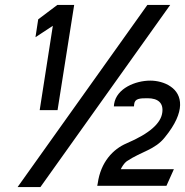

<svg xmlns="http://www.w3.org/2000/svg" viewBox="-20 -744 746 774"><path d="M123 -594 193 -640 140 -300H212L279 -724H211L134 -666ZM51 10H143L666 -724H574ZM372 5H651L681 -62H467C471 -71 481 -87 491 -94C551 -134 605 -140 645 -191C730 -295 715 -363 668 -395C644 -412 612 -419 586 -419C526 -419 450 -388 440 -325L439 -315H520L521 -325C524 -347 544 -348 575 -348C618 -348 640 -328 634 -289C628 -248 586 -207 490 -166C436 -143 386 -91 374 -5Z"/></svg>

Font: Charger Sport
Style: SeBdExtObl
Weight: 600
Designer: Jasper
Foundry: Cannot Into Space Fonts
Version: Version 1.1